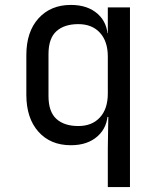

<svg xmlns="http://www.w3.org/2000/svg" viewBox="-20 -580 640 780"><path d="M418 180V20L420 -105H400L418 -126Q418 -64 377 -27Q336 10 268 10Q185 10 136 -45Q87 -100 87 -195V-356Q87 -451 136.5 -505.5Q186 -560 268 -560Q336 -560 377 -523.5Q418 -487 418 -424L400 -445H418V-550H508V180ZM298 -68Q354 -68 386 -103Q418 -138 418 -200V-350Q418 -412 386 -447Q354 -482 298 -482Q241 -482 209 -453Q177 -424 177 -360V-190Q177 -126 209 -97Q241 -68 298 -68Z"/></svg>

Font: Atlassian Mono
Style: Regular
Weight: 400
Monospace: yes
Designer: Philipp Nurullin, Konstantin Bulenkov
Foundry: Modifications by Atlassian Pty Ltd, manufactured by JetBrains
Version: Version 2.304